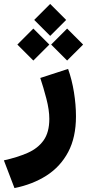

<svg xmlns="http://www.w3.org/2000/svg" viewBox="-50 -687 442 974"><path d="M204.6 -667 285.6 -585.9 204.6 -504.9 123.5 -585.9ZM290.5 -542 371.6 -460.9 290.5 -379.9 209.5 -460.9ZM119.1 -542 200.2 -460.9 119.1 -379.9 38.1 -460.9ZM23.4 267.1 -30.3 126.5Q38.6 111.3 90.6 88.4Q142.6 65.4 171.4 24.7Q200.2 -16.1 200.2 -84Q200.2 -128.9 185.3 -186.3Q170.4 -243.7 154.3 -291.5L295.4 -337.4Q314.9 -282.7 325.2 -219Q335.4 -155.3 335.4 -96.7Q335.4 9.8 295.9 84.2Q256.3 158.7 186 203.6Q115.7 248.5 23.4 267.1Z"/></svg>

Font: Vazirmatn UI Black
Style: Regular
Weight: 900
Designer: Saber Rastikerdar
Foundry: Saber Rastikerdar
Version: Version 33.003